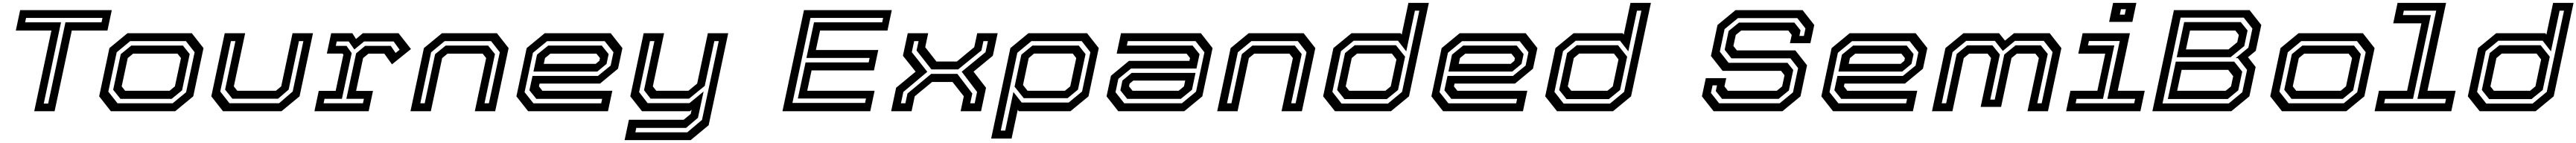

<svg xmlns="http://www.w3.org/2000/svg" viewBox="-20 -770 17838 990"><path d="M217 0 336 -558.5H89.5L119.5 -700H754L724 -558.5H477L358 0ZM283 -53H313.5L433 -615.5H683L689.5 -646H160.5L154 -615.5H402.5Z M747.5 0 666.5 -103 737.5 -437 862.5 -540H1308L1389 -437L1318 -103L1193 0ZM793.5 -55H1175.5L1268.5 -131.5L1327.5 -408.5L1267 -485.5H881.5L788 -408L730 -135.5ZM814 -85.5 763.5 -148.5 816 -395 889 -454.5H1246.5L1293.5 -395.5L1240.5 -144.5L1168.5 -85.5ZM846.5 -141.5H1154L1191 -172L1233 -368L1209 -398.5H901.5L864.5 -368L822.5 -172Z M1524 0 1443 -103 1536 -540H1677.5L1599 -172L1623 -141.5H1890L1927 -172L2005.5 -540H2147L2054 -103L1929 0ZM1568.5 -55.5H1912.5L2006.5 -136.5L2080.5 -485.5H2050L1978.5 -149.5L1905 -86.5H1589L1538.5 -149.5L1610 -485.5H1579L1505 -136.5Z M2157 0 2187 -141H2304L2357.5 -391.5L2351.5 -399H2243L2273 -540H2419.5L2445 -500L2492 -540H2739.5L2825.5 -430.5L2694 -324.5L2641 -398.5H2531L2494 -368L2445.5 -140.5H2562.5L2532.5 0ZM2220.5 -55H2493L2499.5 -86H2378L2445.5 -400.5L2508 -452.5H2685.5L2719 -403.5L2747 -425.5L2705.5 -483H2501L2433.5 -427.5L2394.5 -483H2311.5L2305 -452.5H2379L2415 -402L2347.5 -86H2227Z M2822 0 2915 -437 3040 -540H3420.5L3501.5 -437L3408.5 0H3267.5L3346 -368L3322 -398.5H3078.5L3041.5 -368L2963 0ZM2890 -55H2920.5L2992.5 -395L3066 -454.5H3359.5L3407 -395.5L3334.5 -55H3365L3440.5 -408.5L3380 -485.5H3059L2965 -408Z M4208.5 -540 4289.5 -437 4259 -294.5 4134.5 -191.5H3716L3711.5 -172L3735.5 -141.5H4219.5L4189.5 0H3636.5L3555.5 -103L3626.5 -437L3751.5 -540ZM4167 -485H3768L3670 -404.5L3612 -132L3673.5 -54.5H4142.5L4149 -85.5H3693.5L3645.5 -145L3667 -244.5H4120L4208 -316L4227.5 -408.5ZM4146.5 -454.5 4194 -395.5 4179.5 -327.5 4115.5 -274.5H3673.5L3698 -391.5L3775.5 -454.5ZM4109.5 -398.5H3790.5L3753.5 -368L3745 -328H4104.5L4130 -349L4134 -368Z M4425 0 4344 -103 4436.5 -540H4578L4500 -172L4524 -141.5H4746.5L4807 -191.5L4881 -540H5022L4886.5 97L4762 200H4304.5L4334.5 59H4713.5L4762.5 18.5L4768.5 -10L4756.5 0ZM4379 146H4738.5L4840.5 60L4956.5 -485.5H4926L4859.5 -175.5L4751 -87H4484.5L4439 -145.5L4511 -485.5H4480.5L4405 -132.5L4464 -56H4753.5L4851.5 -136.5L4812.5 45.5L4730 115.5H4385.5Z M5397.5 0 5546.5 -700H6154.5L6124.5 -558.5H5658L5629 -424H6061L6031 -282.5H5599L5569 -141.5H6035.5L6005.5 0ZM5466.5 -57.5H5969.5L5976 -88H5504L5557.5 -338H5994.5L6001 -369H5563.5L5616 -615.5H6088L6094.5 -646H5591.5Z M6150 0 6184.5 -162.5 6319.5 -274 6231.5 -384 6265 -540H6406.5L6386 -443.5L6463.5 -344H6605L6725.5 -443.5L6746 -540H6887.5L6854 -384L6720.5 -274L6807 -162.5L6772.5 0H6631L6653 -103.5L6575 -202.5H6433.5L6313.5 -103.5L6291.5 0ZM6218 -55H6248.5L6263 -122.5L6427 -258.5H6608.5L6712 -122.5L6697.5 -55H6728.5L6745 -133.5L6638.5 -273.5L6803.5 -409L6820 -485.5H6789L6775 -420.5L6614 -289.5H6429L6326 -420.5L6340 -485.5H6309.5L6293 -409L6400.5 -273L6234.5 -133.5Z M6842.5 189 6975.5 -437 7100.5 -540H7506.5L7587.5 -437L7516.5 -103L7391.5 0H7033.5L7026.5 -10L6984 189ZM6909 134H6940L6996.5 -133L7054 -60H7379L7472 -136.5L7529.5 -408.5L7469.5 -485.5H7121.5L7023.5 -404.5ZM7068 -90.5 7004.5 -170 7051.5 -391.5 7128.5 -454.5H7449L7496 -395.5L7443.5 -149.5L7372 -90.5ZM7094.5 -141.5H7353L7390 -172L7431.5 -368L7407.5 -399H7139.5L7102.5 -368L7063 -181.5Z M7722.5 0 7641.5 -103 7672 -245.5 7796.5 -348.5H8215L8219.5 -368L8195.5 -398.5H7711.5L7741.5 -540H8294.5L8375.5 -437L8304.5 -103L8179.5 0ZM7764 -55H8163L8261 -135.5L8319 -408L8257.5 -485.5H7788.5L7782 -454.5H8237.5L8285.5 -395L8264 -295.5H7811L7723 -224L7703.5 -131.5ZM7784.5 -85.5 7737 -144.5 7751.5 -212.5 7815.5 -265.5H8257.5L8233 -148.5L8155.5 -85.5ZM7821.5 -141.5H8140.5L8177.5 -172L8186 -212H7826.5L7801 -191L7797 -172Z M8407.5 0 8500.5 -437 8625.5 -540H9006L9087 -437L8994 0H8853L8931.5 -368L8907.5 -398.5H8664L8627 -368L8548.5 0ZM8475.5 -55H8506L8578 -395L8651.5 -454.5H8945L8992.5 -395.5L8920 -55H8950.5L9026 -408.5L8965.5 -485.5H8644.5L8550.5 -408Z M9610.5 0H9223L9141 -103L9212 -437L9337.5 -540H9677L9685 -530.5L9731.5 -750H9873L9735.5 -103ZM9589.5 -53 9687.5 -134 9807 -696H9776.5L9716.5 -414.5L9659 -488H9352.5L9264.5 -415.5L9205 -134L9268.5 -53ZM9582 -84H9288.5L9238 -147L9292.5 -402.5L9360 -457H9645L9708.5 -377.5L9659.5 -147ZM9572 -141.5 9609 -172 9648.5 -358.5 9617 -399H9376L9339 -368L9297.5 -172L9321.5 -141.5Z M10543.5 -540 10624.5 -437 10594 -294.5 10469.5 -191.5H10051L10046.5 -172L10070.5 -141.5H10554.5L10524.5 0H9971.5L9890.5 -103L9961.5 -437L10086.5 -540ZM10502 -485H10103L10005 -404.5L9947 -132L10008.5 -54.5H10477.5L10484 -85.5H10028.5L9980.5 -145L10002 -244.5H10455L10543 -316L10562.5 -408.5ZM10481.5 -454.5 10529 -395.5 10514.5 -327.5 10450.5 -274.5H10008.5L10033 -391.5L10110.5 -454.5ZM10444.5 -398.5H10125.5L10088.5 -368L10080 -328H10439.5L10465 -349L10469 -368Z M11148 0H10760.5L10678.5 -103L10749.5 -437L10875 -540H11214.5L11222.5 -530.5L11269 -750H11410.5L11273 -103ZM11127 -53 11225 -134 11344.5 -696H11314L11254 -414.5L11196.5 -488H10890L10802 -415.5L10742.5 -134L10806 -53ZM11119.5 -84H10826L10775.5 -147L10830 -402.5L10897.5 -457H11182.5L11246 -377.5L11197 -147ZM11109.5 -141.5 11146.5 -172 11186 -358.5 11154.5 -399H10913.5L10876.5 -368L10835 -172L10859 -141.5Z M11844.5 0 11763.5 -103 11790.5 -229H11932L11919.5 -172L11943.5 -141.5H12282L12319 -172L12335.5 -249L12311.5 -279.5H11907L11826 -382.5L11871.5 -597L11996.5 -700H12460.5L12541.5 -597L12514.5 -471H12373L12385.5 -528L12361.5 -558.5H12035.5L11998 -528L11981.5 -451.5L12006 -421H12410.5L12491.5 -318L12446 -103L12321 0ZM11882.5 -55H12302L12394 -130.5L12429.5 -298.5L12376.5 -366H11968L11921 -425.5L11948.5 -555.5L12020 -613.5H12403.5L12446.5 -560L12438.5 -521H12469.5L12480.5 -573L12424 -644.5H12013L11920.5 -568.5L11887.5 -412.5L11948.5 -335H12356L12396 -285.5L12365.5 -143.5L12294.5 -85.5H11903L11859.5 -139.5L11868 -179H11837.5L11826 -126.5Z M13243.5 -540 13324.5 -437 13294 -294.5 13169.5 -191.5H12751L12746.5 -172L12770.5 -141.5H13254.5L13224.5 0H12671.5L12590.5 -103L12661.5 -437L12786.5 -540ZM13202 -485H12803L12705 -404.5L12647 -132L12708.5 -54.5H13177.5L13184 -85.5H12728.5L12680.5 -145L12702 -244.5H13155L13243 -316L13262.5 -408.5ZM13181.5 -454.5 13229 -395.5 13214.5 -327.5 13150.5 -274.5H12708.5L12733 -391.5L12810.5 -454.5ZM13144.5 -398.5H12825.5L12788.5 -368L12780 -328H13139.5L13165 -349L13169 -368Z M13356.5 0 13449.5 -437 13574.5 -540H13821L13862 -489L13924.5 -540H14171.5L14252.5 -437L14159.5 0H14018L14096.5 -368L14072.5 -398.5H13944L13907 -368L13835 -30H13693.5L13765.5 -368L13741.5 -398.5H13613.5L13576.5 -368L13498 0ZM13424 -55H13454.5L13527.5 -396.5L13600.5 -456H13775L13826.5 -392.5L13760 -80.5H13791L13857 -392.5L13935 -456H14110L14158 -396.5L14085.5 -55H14116L14191.5 -409.5L14130.5 -487H13931L13847 -417.5L13792 -487H13593.5L13499 -409.5Z M14583 -618.5 14610.5 -750H14771.5L14744 -618.5ZM14657 -668.5H14691L14699 -706H14665ZM14285 0 14315 -141.5H14501.5L14556 -398.5H14369.5L14399.5 -540H14727L14642.5 -141.5H14829.5L14799.5 0ZM14351 -55H14756.5L14763 -85.5H14571L14656.5 -486H14443L14436.5 -455.5H14619L14540.5 -85.5H14357.5Z M14882.5 0 15031.5 -700H15555.5L15636.5 -597L15598.5 -418.5L15544.5 -374L15597.5 -306.5L15554 -103L15429 0ZM14952.5 -54H15411L15505 -131.5L15538 -286L15474 -367.5H15459L15547 -440L15575 -572L15515 -648H15078ZM15051 -374 15102.5 -617H15494.5L15541.5 -559L15518.5 -451L15424 -374ZM15115 -428H15409.5L15470 -477.5L15481 -528L15457 -558.5H15143ZM14989.5 -84.5 15044.5 -343.5H15449L15504.5 -274L15477 -144.5L15404 -84.5ZM15054 -141.5H15390L15427 -172L15442 -242.5L15407.5 -286.5H15085Z M15779.5 0 15698.5 -103 15769.5 -437 15894.5 -540H16340L16421 -437L16350 -103L16225 0ZM15825.5 -55H16207.5L16300.5 -131.5L16359.5 -408.5L16299 -485.5H15913.5L15820 -408L15762 -135.5ZM15846 -85.5 15795.5 -148.5 15848 -395 15921 -454.5H16278.5L16325.5 -395.5L16272.5 -144.5L16200.5 -85.5ZM15878.5 -141.5H16186L16223 -172L16265 -368L16241 -398.5H15933.5L15896.5 -368L15854.5 -172Z M16421 0 16451 -141.5H16646L16745 -608.5H16550L16580 -750H16916L16787 -141.5H16982L16952 0ZM16487 -55H16909L16915.5 -85.5H16717.5L16847.5 -696H16623.5L16617 -665.5H16810.5L16687 -85.5H16493.5Z M17536 0H17148.5L17066.5 -103L17137.5 -437L17263 -540H17602.5L17610.5 -530.5L17657 -750H17798.5L17661 -103ZM17515 -53 17613 -134 17732.5 -696H17702L17642 -414.5L17584.5 -488H17278L17190 -415.5L17130.5 -134L17194 -53ZM17507.5 -84H17214L17163.5 -147L17218 -402.5L17285.5 -457H17570.5L17634 -377.5L17585 -147ZM17497.5 -141.5 17534.5 -172 17574 -358.5 17542.5 -399H17301.5L17264.5 -368L17223 -172L17247 -141.5Z"/></svg>

Font: Tourney Expanded SemiBold
Style: Italic
Weight: 600
Width: 7
Italic angle: -12°
Designer: Tyler Finck
Foundry: Etcetera Type Co
Version: Version 1.010; ttfautohint (v1.8.3)